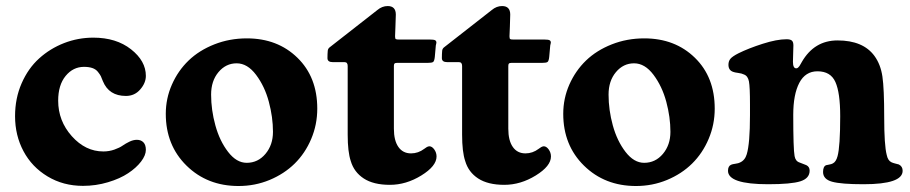

<svg xmlns="http://www.w3.org/2000/svg" viewBox="-20 -602 3011 635"><path d="M288.6 -477.5Q364.3 -477.5 413.3 -439Q462.4 -400.4 462.4 -351.1Q462.4 -327.6 443.8 -306.2Q425.3 -284.7 396.5 -284.7Q340.3 -284.7 320.3 -333.5Q316.4 -344.2 313.5 -350.1Q310.5 -356 303.7 -364.5Q296.9 -373 285.4 -377Q273.9 -380.9 257.8 -380.9Q221.7 -380.9 197 -350.8Q172.4 -320.8 172.4 -269Q172.4 -202.1 217.5 -151.6Q262.7 -101.1 321.8 -101.1Q340.8 -101.1 358.2 -107.2Q375.5 -113.3 385.5 -120.4Q395.5 -127.4 408.2 -133.5Q420.9 -139.6 432.6 -139.6Q446.3 -139.6 454.3 -131.3Q462.4 -123 462.4 -106.4Q462.4 -88.4 446.5 -67.6Q430.7 -46.9 403.8 -29.1Q377 -11.2 337.2 0.7Q297.4 12.7 254.4 12.7Q189 12.7 137.2 -18.6Q85.4 -49.8 57.6 -102.1Q29.8 -154.3 29.8 -217.8Q29.8 -276.9 51.5 -326.4Q73.2 -376 109.4 -408.7Q145.5 -441.4 191.9 -459.5Q238.3 -477.5 288.6 -477.5Z M528.3 -225.6Q528.3 -276.4 548.6 -322.3Q568.8 -368.2 603.8 -401.9Q638.7 -435.5 689 -455.3Q739.3 -475.1 796.4 -475.1Q897.9 -475.1 963.6 -411.1Q1029.3 -347.2 1029.3 -242.7Q1029.3 -189.9 1009.3 -142.6Q989.3 -95.2 954.6 -61Q919.9 -26.9 871.6 -6.8Q823.2 13.2 769 13.2Q665.5 13.2 596.9 -54.2Q528.3 -121.6 528.3 -225.6ZM795.9 -63.5Q833 -63.5 857.9 -93Q882.8 -122.6 882.8 -166Q882.8 -214.4 869.1 -265.4Q855.5 -316.4 826.9 -354.5Q798.3 -392.6 762.7 -392.6Q727.1 -392.6 702.6 -363.5Q678.2 -334.5 678.2 -289.1Q678.2 -238.3 692.4 -187Q706.5 -135.7 734.4 -99.6Q762.2 -63.5 795.9 -63.5Z M1282.7 -176.3Q1282.7 -137.2 1297.6 -116Q1312.5 -94.7 1339.4 -94.7Q1363.3 -94.7 1383.3 -109.9Q1384.8 -110.8 1387.5 -112.8Q1390.1 -114.7 1391.8 -115.7Q1393.6 -116.7 1395.8 -117.4Q1397.9 -118.2 1399.9 -118.2Q1408.7 -118.2 1416.3 -107.7Q1423.8 -97.2 1423.8 -84.5Q1423.8 -52.7 1373.5 -21.7Q1323.2 9.3 1269.5 9.3Q1215.3 9.3 1183.1 -11.7Q1150.9 -32.7 1140.1 -69.3Q1129.9 -99.6 1129.9 -156.7V-383.8Q1129.9 -396.5 1119.6 -396.5H1080.6Q1063 -396.5 1063 -409.7Q1063 -423.8 1064 -434.6Q1064.9 -441.9 1071.3 -446.3L1228 -568.8Q1243.7 -582 1262.2 -582Q1289.1 -582 1289.1 -553.7Q1289.1 -543.9 1287.8 -513.7Q1286.6 -483.4 1286.6 -481.9Q1286.6 -474.1 1289.1 -472.7Q1291.5 -471.2 1300.8 -471.2H1402.8Q1414.6 -471.2 1418.9 -469Q1423.3 -466.8 1423.3 -460.9Q1423.3 -460.4 1422.6 -457Q1421.9 -453.6 1421.4 -451.7L1418 -413.6Q1416.5 -399.9 1412.4 -397Q1408.2 -394 1393.6 -394H1292.5Q1286.6 -394 1284.7 -391.8Q1282.7 -389.6 1282.7 -383.8Z M1661.1 -176.3Q1661.1 -137.2 1676 -116Q1690.9 -94.7 1717.8 -94.7Q1741.7 -94.7 1761.7 -109.9Q1763.2 -110.8 1765.9 -112.8Q1768.6 -114.7 1770.3 -115.7Q1772 -116.7 1774.2 -117.4Q1776.4 -118.2 1778.3 -118.2Q1787.1 -118.2 1794.7 -107.7Q1802.2 -97.2 1802.2 -84.5Q1802.2 -52.7 1752 -21.7Q1701.7 9.3 1647.9 9.3Q1593.8 9.3 1561.5 -11.7Q1529.3 -32.7 1518.6 -69.3Q1508.3 -99.6 1508.3 -156.7V-383.8Q1508.3 -396.5 1498 -396.5H1459Q1441.4 -396.5 1441.4 -409.7Q1441.4 -423.8 1442.4 -434.6Q1443.4 -441.9 1449.7 -446.3L1606.4 -568.8Q1622.1 -582 1640.6 -582Q1667.5 -582 1667.5 -553.7Q1667.5 -543.9 1666.3 -513.7Q1665 -483.4 1665 -481.9Q1665 -474.1 1667.5 -472.7Q1669.9 -471.2 1679.2 -471.2H1781.2Q1793 -471.2 1797.4 -469Q1801.8 -466.8 1801.8 -460.9Q1801.8 -460.4 1801 -457Q1800.3 -453.6 1799.8 -451.7L1796.4 -413.6Q1794.9 -399.9 1790.8 -397Q1786.6 -394 1772 -394H1670.9Q1665 -394 1663.1 -391.8Q1661.1 -389.6 1661.1 -383.8Z M1842.8 -225.6Q1842.8 -276.4 1863 -322.3Q1883.3 -368.2 1918.2 -401.9Q1953.1 -435.5 2003.4 -455.3Q2053.7 -475.1 2110.8 -475.1Q2212.4 -475.1 2278.1 -411.1Q2343.8 -347.2 2343.8 -242.7Q2343.8 -189.9 2323.7 -142.6Q2303.7 -95.2 2269 -61Q2234.4 -26.9 2186 -6.8Q2137.7 13.2 2083.5 13.2Q1980 13.2 1911.4 -54.2Q1842.8 -121.6 1842.8 -225.6ZM2110.4 -63.5Q2147.5 -63.5 2172.4 -93Q2197.3 -122.6 2197.3 -166Q2197.3 -214.4 2183.6 -265.4Q2169.9 -316.4 2141.4 -354.5Q2112.8 -392.6 2077.1 -392.6Q2041.5 -392.6 2017.1 -363.5Q1992.7 -334.5 1992.7 -289.1Q1992.7 -238.3 2006.8 -187Q2021 -135.7 2048.8 -99.6Q2076.7 -63.5 2110.4 -63.5Z M2460.4 -220.7V-256.8Q2460.4 -314.5 2457 -332.5Q2453.6 -350.6 2440.9 -355.5Q2433.1 -359.4 2421.4 -360.8Q2409.7 -362.3 2404.8 -364.3Q2389.2 -369.6 2389.2 -387.7Q2389.2 -399.9 2395.8 -407.7Q2402.3 -415.5 2422.4 -425.8Q2456.1 -442.4 2502.7 -457.3Q2549.3 -472.2 2581.5 -472.2Q2593.8 -472.2 2598.9 -467.8Q2604 -463.4 2604 -451.7Q2604 -442.9 2603.3 -427.5Q2602.5 -412.1 2602.5 -397.9Q2602.5 -376 2613.3 -376Q2616.7 -376 2619.4 -378.4Q2622.1 -380.9 2624 -383.5Q2626 -386.2 2629.9 -393.6Q2631.3 -395.5 2631.8 -397Q2672.9 -468.3 2750 -468.3Q2834.5 -468.3 2872.1 -417Q2892.6 -388.7 2898.4 -348.9Q2904.3 -309.1 2904.3 -214.4Q2904.3 -121.6 2912.6 -89.8Q2916.5 -70.8 2928.2 -65.4Q2933.1 -63 2941.4 -61Q2949.7 -59.1 2952.6 -58.1Q2965.3 -51.8 2965.3 -37.1Q2965.3 7.3 2835.9 7.3Q2761.7 7.3 2731.9 -1Q2702.1 -9.3 2702.1 -33.2Q2702.1 -51.8 2712.4 -55.7Q2713.4 -56.2 2721.9 -57.6Q2730.5 -59.1 2734.4 -61.5Q2745.1 -66.9 2750 -85.4Q2758.8 -117.2 2758.8 -217.8Q2758.8 -295.4 2742.9 -330.8Q2727.1 -366.2 2683.6 -366.2Q2643.6 -366.2 2623.5 -327.9Q2603.5 -289.6 2603.5 -222.2Q2603.5 -108.9 2607.9 -85.9Q2610.8 -68.8 2624.5 -64.5Q2627.9 -63 2635.3 -60.3Q2642.6 -57.6 2647 -55.7Q2657.7 -50.3 2657.7 -37.6Q2657.7 -12.2 2627.2 -2.4Q2596.7 7.3 2520.5 7.3Q2387.7 7.3 2387.7 -37.1Q2387.7 -52.7 2397.9 -57.1Q2401.9 -59.1 2412.4 -60.5Q2422.9 -62 2427.2 -64.5Q2443.8 -71.8 2449.7 -91.8Q2460.4 -127 2460.4 -220.7Z"/></svg>

Font: Cooper*
Style: Bold
Weight: 700
Designer: Owen Earl
Foundry: indestructible type*
Version: Version 0.001